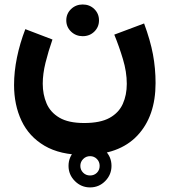

<svg xmlns="http://www.w3.org/2000/svg" viewBox="-20 -462 741 840"><path d="M279.8 263.7Q279.8 224.6 307.6 197.3Q335.4 169.9 374 169.9Q413.1 169.9 440.4 197.3Q467.8 224.6 467.8 263.7Q467.8 302.2 440.4 330.1Q413.1 357.9 374 357.9Q335.4 357.9 307.6 330.1Q279.8 302.2 279.8 263.7ZM331.5 263.7Q331.5 281.2 343.8 293.5Q356 305.7 374 305.7Q392.1 305.7 404.1 293.7Q416 281.7 416 263.7Q416 245.6 403.8 233.4Q391.6 221.2 374 221.2Q356.4 221.2 344 233.6Q331.5 246.1 331.5 263.7ZM270 -373Q270 -402.3 291 -422.4Q312 -442.4 341.8 -442.4Q372.1 -442.4 392.6 -422.4Q413.1 -402.3 413.1 -373Q413.1 -343.8 392.6 -323.7Q372.1 -303.7 341.8 -303.7Q312 -303.7 291 -323.7Q270 -343.8 270 -373ZM348.1 76.2Q418.9 76.2 459.5 53.7Q500 31.2 517.3 -7.6Q534.7 -46.4 534.7 -95.2Q534.7 -147.5 517.8 -203.4Q501 -259.3 480 -310.5L610.4 -359.4Q637.7 -285.6 649.2 -224.1Q660.6 -162.6 660.6 -98.6Q660.6 46.9 580.8 131.3Q501 215.8 348.1 215.8Q243.2 215.8 175 175.8Q106.9 135.7 74.2 66.4Q41.5 -2.9 41.5 -90.3Q41.5 -148.4 54.2 -210.4Q66.9 -272.5 90.8 -334.5L209.5 -289.1Q191.4 -237.3 179.2 -188Q167 -138.7 167 -95.7Q167 -48.8 183.6 -9.8Q200.2 29.3 239.7 52.7Q279.3 76.2 348.1 76.2Z"/></svg>

Font: Vazirmatn RD FD ExtraBold
Style: Regular
Weight: 800
Designer: Saber Rastikerdar
Foundry: Saber Rastikerdar
Version: Version 33.003